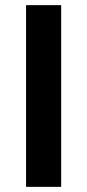

<svg xmlns="http://www.w3.org/2000/svg" viewBox="-20 -724 337 744"><path d="M217 -704V0H81V-704Z"/></svg>

Font: Prodigy Sans SemiBold
Style: Regular
Weight: 600
Designer: Wei Huang
Foundry: Wei Huang
Version: Version 1.003; ttfautohint (v1.8.3)